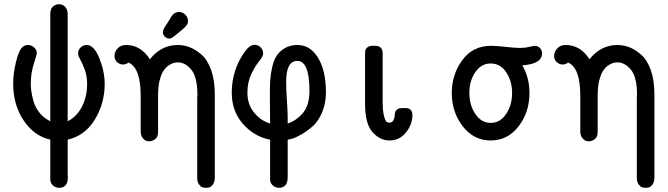

<svg xmlns="http://www.w3.org/2000/svg" viewBox="-20 -667 3189 917"><path d="M43 -268.1Q43 -314.9 55.9 -368.9Q68.8 -422.9 84 -439Q96.2 -452.1 113 -452.1Q129.9 -452.1 142.8 -440.7Q155.8 -429.2 155.8 -412.1Q155.8 -408.2 141.4 -362.1Q127 -315.9 127 -268.1Q127 -251 129.4 -232.4Q131.8 -213.9 139.9 -184.3Q147.9 -154.8 168.5 -128.9Q189 -103 220.2 -87.9V-598.1Q220.2 -626 233.6 -636.5Q247.1 -647 261.2 -647Q269 -647 277.6 -644Q286.1 -641.1 294.7 -629.6Q303.2 -618.2 303.2 -598.1V-87.9Q347.2 -109.9 371.6 -158Q396 -206.1 396 -265.1Q396 -304.2 385 -334Q374 -363.8 363.5 -382.3Q353 -400.9 353 -411.1Q353 -429.2 365.5 -440.7Q377.9 -452.1 394 -452.1Q429.2 -452.1 454.6 -388.7Q480 -325.2 480 -266.1Q480 -173.3 433.1 -96.2Q386.2 -19 303.2 0V167Q303.2 168.9 303.7 172.9Q304.2 176.8 304.2 179.2Q304.2 230 262.2 230Q246.1 230 233.6 219.5Q221.2 209 220.2 191.9V0Q143.1 -17.1 93 -91.6Q43 -166 43 -268.1Z M526.9 -399.9Q526.9 -419.9 542 -436Q557.1 -452.1 582 -452.1Q652.8 -452.1 695.8 -383.8Q749 -451.7 829.1 -452.1Q857.9 -452.1 885.5 -441.7Q913.1 -431.2 941.9 -406.5Q970.7 -381.8 988.3 -333Q1005.9 -284.2 1005.9 -215.8V181.2Q1005.9 201.2 997.3 213.1Q988.8 225.1 981 227.5Q973.1 230 964.1 230Q955.1 230 947 227.5Q939 225.1 930.4 213.6Q921.9 202.1 921.9 182.1V-201.2Q921.9 -203.1 922.4 -207Q922.9 -210.9 922.9 -212.9Q922.9 -298.8 893.8 -334Q864.7 -369.1 829.1 -369.1Q803.2 -369.1 780 -350.6Q756.8 -332 746.1 -295.9Q734.9 -262.7 734.9 -210.9V-39.1Q735.8 -14.2 721.9 -3.2Q708 7.8 693.8 7.8Q685.1 7.8 677 4.9Q668.9 2 660.4 -9.5Q651.9 -21 651.9 -41V-210Q651.9 -342.8 593.8 -368.2Q582.5 -359.4 567.9 -358.9Q551.8 -358.9 539.3 -370.4Q526.9 -381.8 526.9 -399.9ZM757.8 -514.2Q757.8 -517.1 758.8 -520.5Q759.8 -523.9 760.7 -526.4Q761.7 -528.8 764.9 -534.4Q768.1 -540 771 -544.4Q773.9 -548.8 780.5 -558.3Q787.1 -567.9 792 -577.1L794.9 -582Q797.9 -586.9 799.3 -589.4Q800.8 -591.8 804.9 -596.4Q809.1 -601.1 813 -603.5Q816.9 -606 823 -607.9Q829.1 -609.9 835 -609.9Q852.1 -609.9 865 -596.9Q877.9 -584 877.9 -566.9Q877.9 -561 876.5 -555.9Q875 -550.8 870.8 -545.9Q866.7 -541 865.2 -539.1Q863.8 -537.1 857.9 -532.2L852.1 -526.9Q804.2 -485.8 795.9 -483.9Q793 -482.9 789.1 -482.9Q776.9 -482.9 767.3 -491.9Q757.8 -501 757.8 -514.2Z M1086.9 -224.1Q1086.9 -334 1149.9 -420.9Q1172.9 -453.1 1195.8 -453.1Q1212.9 -453.1 1224.9 -440.7Q1236.8 -428.2 1236.8 -411.1Q1236.8 -397.9 1218.3 -375.5Q1199.7 -353 1180.7 -314Q1161.6 -274.9 1161.6 -224.1Q1161.6 -168.9 1193.1 -129.9Q1224.6 -90.8 1270 -77.1Q1270 -157.2 1269 -190.9V-228Q1269 -262.2 1271 -288.6Q1272.9 -314.9 1280.3 -347.4Q1287.6 -379.9 1301.3 -400.9Q1314.9 -421.9 1340.3 -437Q1365.7 -452.1 1400.9 -452.1Q1461.9 -452.1 1499.3 -390.6Q1536.6 -329.1 1536.6 -226.1Q1536.6 -171.9 1517.8 -128.9Q1499 -85.9 1472.4 -63Q1445.8 -40 1418.7 -24.4Q1391.6 -8.8 1373 -3.9L1354 0V179.2Q1354 230 1312 230Q1295.9 230 1283.4 219Q1271 208 1270 191.9V0H1269Q1194.8 -14.2 1140.9 -74.7Q1086.9 -135.3 1086.9 -224.1ZM1346.7 -271Q1346.7 -243.2 1350.3 -188.5Q1354 -133.8 1354 -106V-77.1Q1395 -90.3 1426.5 -127.2Q1458 -164.1 1458 -232.9Q1458 -376 1399.9 -376Q1346.7 -376 1346.7 -276.9Z M1723.6 -170.9V-407.2Q1723.6 -420.4 1725.1 -427.2Q1726.6 -434.1 1735.1 -441.2Q1743.7 -448.2 1760.7 -448.2H1771.5Q1807.6 -448.2 1807.6 -412.1V-173.8Q1807.6 -112.8 1825.7 -85Q1835.4 -81.1 1838.9 -81.1Q1860.8 -81.1 1864.7 -111.8Q1864.7 -112.8 1865.2 -118.4Q1865.7 -124 1866.2 -126Q1866.7 -127.9 1868.2 -133.1Q1869.6 -138.2 1872.6 -140.6Q1875.5 -143.1 1879.2 -146Q1882.8 -148.9 1889.2 -149.9Q1895.5 -150.9 1903.8 -150.9H1915.5Q1949.7 -150.9 1949.7 -117.2Q1949.7 -73.2 1919.2 -34.7Q1888.7 3.9 1839.8 3.9Q1794.9 3.9 1759.3 -35.9Q1723.6 -75.7 1723.6 -170.9Z M2137.7 -223.1Q2137.7 -311 2187.7 -379.6Q2237.8 -448.2 2325.7 -448.2Q2349.6 -448.2 2395 -443.1Q2440.4 -438 2463.4 -438Q2487.3 -438 2508.5 -443.1Q2529.8 -448.2 2533.7 -448.2Q2547.9 -448.2 2558.3 -438.2Q2568.8 -428.2 2568.8 -412.1Q2568.8 -361.3 2474.6 -355Q2508.8 -295.9 2508.8 -223.1Q2508.8 -131.3 2456.8 -63.7Q2404.8 3.9 2323.7 3.9Q2242.7 3.9 2190.2 -63.7Q2137.7 -131.3 2137.7 -223.1ZM2221.7 -224.1Q2221.7 -165 2250.2 -122.6Q2278.8 -80.1 2323.7 -80.1Q2368.7 -80.1 2397.2 -122.6Q2425.8 -165 2425.8 -224.1Q2425.8 -278.3 2398.2 -321Q2370.6 -363.8 2322.8 -363.8Q2278.8 -363.8 2250.2 -322.5Q2221.7 -281.2 2221.7 -224.1Z M2626.5 -399.9Q2626.5 -419.9 2641.6 -436Q2656.7 -452.1 2681.6 -452.1Q2752.4 -452.1 2795.4 -383.8Q2848.6 -451.7 2928.7 -452.1Q2957.5 -452.1 2985.1 -441.7Q3012.7 -431.2 3041.5 -406.5Q3070.3 -381.8 3087.9 -333Q3105.5 -284.2 3105.5 -215.8V181.2Q3105.5 201.2 3096.9 213.1Q3088.4 225.1 3080.6 227.5Q3072.8 230 3063.7 230Q3054.7 230 3046.6 227.5Q3038.6 225.1 3030 213.6Q3021.5 202.1 3021.5 182.1V-201.2Q3021.5 -203.1 3022 -207Q3022.5 -210.9 3022.5 -212.9Q3022.5 -298.8 2993.4 -334Q2964.4 -369.1 2928.7 -369.1Q2902.8 -369.1 2879.6 -350.6Q2856.4 -332 2845.7 -295.9Q2834.5 -262.7 2834.5 -210.9V-39.1Q2835.4 -14.2 2821.5 -3.2Q2807.6 7.8 2793.5 7.8Q2784.7 7.8 2776.6 4.9Q2768.6 2 2760 -9.5Q2751.5 -21 2751.5 -41V-210Q2751.5 -342.8 2693.4 -368.2Q2682.1 -359.4 2667.5 -358.9Q2651.4 -358.9 2638.9 -370.4Q2626.5 -381.8 2626.5 -399.9Z"/></svg>

Font: CMU Typewriter Text
Style: Bold
Weight: 700
Version: Version 0.7.0